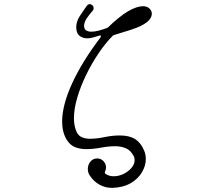

<svg xmlns="http://www.w3.org/2000/svg" viewBox="-20 -756 1040 927"><path d="M524 151Q490 152 461 136Q432 120 414 92Q404 78 404 60Q404 40 416.5 24.5Q429 9 449 9Q468 9 480 22.5Q492 36 492 53Q492 62 488 70Q484 77 489 83Q506 95 529 95Q553 95 576 84Q599 73 614.5 55Q630 37 630 17Q630 5 624 -5Q610 -31 587 -40.5Q564 -50 537 -50Q504 -50 467 -43Q430 -36 395 -36Q367 -36 342.5 -45.5Q318 -55 301 -83Q280 -119 280 -169Q280 -248 328 -353Q376 -458 465 -575Q467 -577 467 -581Q467 -587 459 -584Q443 -579 429 -575Q415 -571 401 -571Q381 -571 367 -581Q348 -594 348 -624Q348 -650 363 -675Q371 -686 379.5 -699.5Q388 -713 400 -729Q405 -736 414 -736Q420 -736 425 -731Q432 -727 432 -716Q432 -709 428 -705Q409 -683 398.5 -667Q388 -651 386 -635Q385 -617 395 -610Q405 -603 421 -603Q437 -603 456 -608Q475 -613 494 -620Q499 -621 504 -626Q524 -646 551 -668Q578 -690 599 -702Q641 -726 670 -726Q690 -726 701.5 -715Q713 -704 713 -690Q713 -652 642 -623Q633 -619 611.5 -612Q590 -605 568 -598.5Q546 -592 534 -588Q527 -586 524 -583Q490 -549 456.5 -499.5Q423 -450 396 -394.5Q369 -339 353 -284.5Q337 -230 337 -185Q337 -144 352 -115Q361 -99 377.5 -92.5Q394 -86 414 -86Q446 -86 484.5 -94Q523 -102 558 -102Q604 -102 631.5 -85Q659 -68 675 -31Q684 -12 684 12Q684 44 665.5 75.5Q647 107 611.5 128Q576 149 524 151Z"/></svg>

Font: Kiwi Maru Light
Style: Regular
Weight: 300
Designer: Hiroki-Chan
Version: Version 1.100